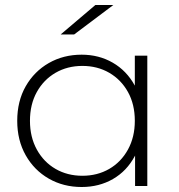

<svg xmlns="http://www.w3.org/2000/svg" viewBox="-20 -745 715 769"><path d="M307 4Q234 4 175.5 -29.5Q117 -63 83 -123Q49 -183 49 -261Q49 -340 83 -399.5Q117 -459 175.5 -492.5Q234 -526 307 -526Q376 -526 431.5 -494Q487 -462 519.5 -403Q552 -344 552 -261Q552 -180 520 -120Q488 -60 432.5 -28Q377 4 307 4ZM310 -41Q370 -41 417.5 -68.5Q465 -96 492.5 -146Q520 -196 520 -261Q520 -327 492.5 -376.5Q465 -426 417.5 -453.5Q370 -481 310 -481Q250 -481 202.5 -453.5Q155 -426 127.5 -376.5Q100 -327 100 -261Q100 -196 127.5 -146Q155 -96 202.5 -68.5Q250 -41 310 -41ZM521 0V-171L530 -262L520 -353V-522H570V0ZM223 -607 362 -725H434L277 -607Z"/></svg>

Font: MOST Montserrat Light
Style: Regular
Weight: 300
Designer: Julieta Ulanovsky
Foundry: Julieta Ulanovsky
Version: Version 8.000;March 11, 2024;FontCreator 15.0.0.2926 64-bit